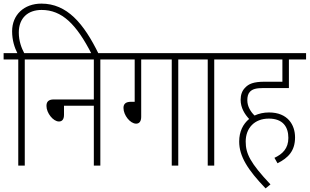

<svg xmlns="http://www.w3.org/2000/svg" viewBox="-20 -916 1713 1062"><path d="M81 -587V0H117V-587H211V-622H114C99 -650 84 -689 84 -736C84 -817 135 -861 210 -861C322 -861 402 -784 488 -615H527C443 -788 350 -896 209 -896C113 -896 47 -834 47 -743C47 -692 61 -652 76 -622H0V-587Z M198 -622V-587H499V-366H278C247 -366 237 -352 237 -330C237 -291 274 -244 306 -244C323 -244 334 -255 334 -281V-331H499V0H535V-587H629V-622Z M761 -587H930V0H966V-587H1061V-622H617V-587H725V-353H705C674 -353 663 -340 663 -319C663 -279 700 -232 733 -232C750 -232 761 -244 761 -270Z M1165 -587H1259V-622H1048V-587H1129V0H1165Z M1498 -43 1515 -13C1575 -43 1612 -82 1612 -156C1612 -225 1572 -294 1468 -294C1439 -294 1412 -288 1388 -277C1367 -297 1348 -327 1348 -361C1348 -382 1352 -397 1362 -408C1376 -423 1396 -429 1437 -429H1578V-587H1673V-622H1246V-587H1542V-464H1444C1382 -464 1355 -452 1335 -430C1319 -414 1311 -391 1311 -364C1311 -319 1334 -284 1358 -258C1324 -230 1303 -188 1303 -133C1303 -51 1351 24 1449 126L1476 104C1364 -15 1339 -66 1339 -133C1339 -207 1387 -260 1467 -260C1545 -260 1575 -214 1575 -153C1575 -95 1543 -64 1498 -43Z"/></svg>

Font: Noto Sans Devanagari UI Condensed ExtraLight
Style: Regular
Weight: 200
Width: 3
Designer: Jelle Bosma - Monotype Design Team
Foundry: Monotype Imaging Inc.
Version: Version 2.004